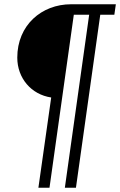

<svg xmlns="http://www.w3.org/2000/svg" viewBox="-20 -706 564 900"><path d="M160 174H212L326 -637H398L284 174H336L450 -637H516L523 -686H313C175 -686 61 -588 61 -436C61 -340 126 -263 220 -249Z"/></svg>

Font: Chivo Light
Style: Italic
Weight: 300
Italic angle: -8°
Designer: Hector Gatti
Foundry: Omnibus-Type
Version: Version 1.003;PS 001.003;hotconv 1.0.70;makeotf.lib2.5.58329